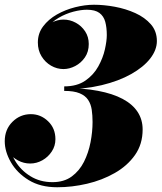

<svg xmlns="http://www.w3.org/2000/svg" viewBox="-20 -779 681 809"><path d="M221 10Q150 10 100.8 -20.2Q51.5 -50.5 25.8 -95.5Q0 -140.5 0 -184Q0 -233.5 32.5 -265.8Q65 -298 110 -298Q151.5 -298 182.5 -268.2Q213.5 -238.5 213.5 -192.5Q213.5 -164 198.2 -140.8Q183 -117.5 158.8 -103.8Q134.5 -90 107 -90Q80 -90 55.8 -103Q31.5 -116 16.2 -137.5Q1 -159 1 -184H20Q20 -141.5 43.5 -101.8Q67 -62 107.8 -36.8Q148.5 -11.5 201 -11.5Q249.5 -11.5 282 -35.2Q314.5 -59 333.8 -97.2Q353 -135.5 361.5 -179.8Q370 -224 370 -265Q370 -293 366.5 -316.8Q363 -340.5 351.2 -358.2Q339.5 -376 315.5 -386Q291.5 -396 250.5 -396V-408Q331.5 -408 393.2 -396.2Q455 -384.5 496.8 -362.2Q538.5 -340 559.8 -307.5Q581 -275 581 -233.5Q581 -171.5 548.8 -125.8Q516.5 -80 463.2 -49.8Q410 -19.5 346.8 -4.8Q283.5 10 221 10ZM250.5 -403V-415Q304.5 -415 339.5 -439.2Q374.5 -463.5 394.2 -499.2Q414 -535 422 -571Q430 -607 430 -631Q430 -663 423.5 -687Q417 -711 398.8 -724.5Q380.5 -738 346 -738Q321 -738 289.2 -729.8Q257.5 -721.5 228 -704.5Q198.5 -687.5 179 -661.5Q159.5 -635.5 159.5 -600H140.5Q140.5 -627.5 156.8 -649.2Q173 -671 197.8 -683.8Q222.5 -696.5 247.5 -696.5Q275 -696.5 299.2 -683.2Q323.5 -670 338.8 -646.8Q354 -623.5 354 -593.5Q354 -561 337.8 -537.2Q321.5 -513.5 297 -500.8Q272.5 -488 247.5 -488Q220 -488 195.2 -502.2Q170.5 -516.5 155 -541.8Q139.5 -567 139.5 -600Q139.5 -638.5 161.8 -668Q184 -697.5 219.5 -717.8Q255 -738 296.5 -748.5Q338 -759 376 -759Q418 -759 464 -750.5Q510 -742 550.2 -723.8Q590.5 -705.5 615.8 -676.5Q641 -647.5 641 -606Q641 -568.5 612.8 -532.2Q584.5 -496 532.5 -466.8Q480.5 -437.5 408.8 -420.2Q337 -403 250.5 -403Z"/></svg>

Font: Bodoni Moda 11pt Black
Style: Italic
Weight: 900
Italic angle: -13°
Designer: Owen Earl
Foundry: indestructible type
Version: Version 2.004